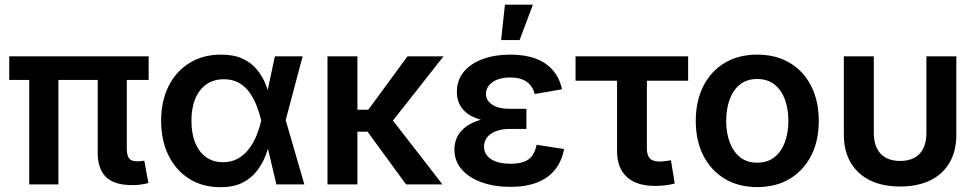

<svg xmlns="http://www.w3.org/2000/svg" viewBox="-20 -779 4125 811"><path d="M539.1 2.9Q461.9 2.9 427.2 -31.7Q392.6 -66.4 392.6 -134.3V-511.2H515.6V-152.3Q515.6 -123 524.9 -110.4Q534.2 -97.7 558.6 -97.7Q570.3 -97.7 577.1 -98.4Q584 -99.1 589.4 -100.6L606.9 -5.9Q596.2 -2.9 578.4 0Q560.5 2.9 539.1 2.9ZM103.5 0V-511.2H226.6V0ZM19 -441.4V-541H607.9V-441.4Z M910.6 11.7Q835.9 11.7 779.5 -23.7Q723.1 -59.1 691.9 -122.3Q660.6 -185.5 660.6 -268.6Q660.6 -352.1 692.1 -415Q723.6 -478 780.8 -513.2Q837.9 -548.3 913.1 -548.3Q967.8 -548.3 1004.9 -531Q1042 -513.7 1065.4 -485.1Q1088.9 -456.5 1102.1 -422.6Q1115.2 -388.7 1122.1 -356H1162.1L1186 -273.9L1265.6 0H1147.5L1083 -272Q1075.7 -302.7 1063.7 -333Q1051.8 -363.3 1033.7 -388.7Q1015.6 -414.1 989 -429.2Q962.4 -444.3 925.8 -444.3Q883.3 -444.3 852.5 -423.1Q821.8 -401.9 805.2 -362.8Q788.6 -323.7 788.6 -269Q788.6 -214.8 804.7 -175.5Q820.8 -136.2 850.8 -115Q880.9 -93.8 921.9 -93.8Q958.5 -93.8 985.8 -109.6Q1013.2 -125.5 1032.5 -151.4Q1051.8 -177.2 1064.2 -208.3Q1076.7 -239.3 1083 -269L1141.1 -541H1258.3L1186 -269L1161.6 -189.5H1123Q1115.2 -156.7 1101.6 -121.6Q1087.9 -86.4 1064.5 -56.2Q1041 -25.9 1003.7 -7.1Q966.3 11.7 910.6 11.7Z M1489.7 -541V0H1363.3V-541ZM1853.5 -541 1602.5 -222.7H1455.1L1454.1 -315.4H1535.6L1701.2 -541ZM1695.3 0 1529.3 -227.1 1619.1 -296.4 1849.1 0Z M2135.3 10.3Q2068.4 10.3 2014.9 -8.8Q1961.4 -27.8 1930.4 -63.2Q1899.4 -98.6 1899.4 -147.9Q1899.4 -176.3 1911.6 -201.2Q1923.8 -226.1 1949.5 -244.9Q1975.1 -263.7 2015.6 -274.4Q2056.2 -285.2 2112.8 -285.2H2203.6V-234.4H2132.8Q2099.1 -234.4 2074.7 -224.9Q2050.3 -215.3 2037.4 -198.5Q2024.4 -181.6 2024.4 -159.2Q2024.4 -127 2053.7 -107.2Q2083 -87.4 2137.2 -87.4Q2172.4 -87.4 2194.6 -96.2Q2216.8 -105 2229 -122.8Q2241.2 -140.6 2246.6 -167.5L2362.8 -149.4Q2353 -98.6 2325 -63Q2296.9 -27.3 2249.5 -8.5Q2202.1 10.3 2135.3 10.3ZM2113.8 -261.2Q2059.1 -261.2 2020 -270.8Q1981 -280.3 1956.8 -297.6Q1932.6 -314.9 1921.1 -338.6Q1909.7 -362.3 1909.7 -390.1Q1909.7 -439.9 1938.7 -475.3Q1967.8 -510.7 2019 -529.5Q2070.3 -548.3 2135.3 -548.3Q2197.3 -548.3 2242.4 -531.5Q2287.6 -514.6 2315.7 -481.9Q2343.8 -449.2 2354 -401.9L2238.3 -381.8Q2231 -414.1 2205.6 -432.9Q2180.2 -451.7 2135.3 -451.7Q2087.9 -451.7 2060.3 -431.9Q2032.7 -412.1 2032.7 -382.3Q2032.7 -355 2058.8 -337.2Q2085 -319.3 2133.8 -319.3H2203.6V-261.2ZM2096.7 -609.9 2112.8 -759.3H2231L2174.8 -609.9Z M2747.6 6.3Q2668.9 6.3 2627.7 -31.5Q2586.4 -69.3 2586.4 -140.6V-438H2411.1V-541H2886.7V-438H2712.4V-152.8Q2712.4 -123.5 2724.9 -110.1Q2737.3 -96.7 2766.6 -96.7Q2775.9 -96.7 2790 -98.4Q2804.2 -100.1 2814 -102.1L2830.1 -3.9Q2810.5 1.5 2789.3 3.9Q2768.1 6.3 2747.6 6.3Z M3178.2 11.2Q3099.6 11.2 3041.3 -23.9Q2982.9 -59.1 2950.9 -121.8Q2918.9 -184.6 2918.9 -268.1Q2918.9 -352.1 2950.9 -415.3Q2982.9 -478.5 3041.3 -513.4Q3099.6 -548.3 3178.2 -548.3Q3257.8 -548.3 3316.2 -513.4Q3374.5 -478.5 3406.5 -415.3Q3438.5 -352.1 3438.5 -268.1Q3438.5 -184.6 3406.5 -121.8Q3374.5 -59.1 3316.2 -23.9Q3257.8 11.2 3178.2 11.2ZM3178.2 -91.8Q3222.2 -91.8 3251.5 -115.2Q3280.8 -138.7 3295.4 -178.5Q3310.1 -218.3 3310.1 -268.6Q3310.1 -318.8 3295.4 -358.9Q3280.8 -398.9 3251.5 -422.1Q3222.2 -445.3 3178.2 -445.3Q3134.8 -445.3 3105.7 -422.1Q3076.7 -398.9 3062 -358.9Q3047.4 -318.8 3047.4 -268.6Q3047.4 -218.3 3062 -178.5Q3076.7 -138.7 3105.7 -115.2Q3134.8 -91.8 3178.2 -91.8Z M3781.7 8.8Q3708 8.8 3654.8 -17.3Q3601.6 -43.5 3573 -92.5Q3544.4 -141.6 3544.4 -210V-541H3670.9V-217.8Q3670.9 -179.2 3683.8 -152.8Q3696.8 -126.5 3721.7 -112.8Q3746.6 -99.1 3782.2 -99.1Q3817.9 -99.1 3842.8 -112.8Q3867.7 -126.5 3880.4 -152.8Q3893.1 -179.2 3893.1 -217.8V-541H4019.5V-210Q4019.5 -141.6 3991.2 -92.5Q3962.9 -43.5 3909.7 -17.3Q3856.4 8.8 3781.7 8.8Z"/></svg>

Font: Inter 17pt SemiBold
Style: Regular
Weight: 600
Version: Version 4.001;git-66647c0bb